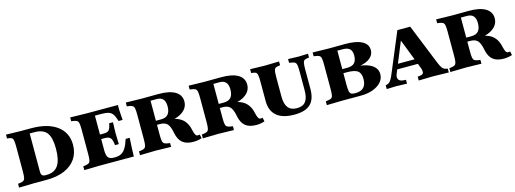

<svg xmlns="http://www.w3.org/2000/svg" viewBox="-11 -1050 4419 1647"><g transform="rotate(-15 2198.5 -227.0)"><path d="M19 3V-31L35 -33Q58 -36 68.5 -43Q79 -50 82.5 -68Q86 -86 86 -122V-338Q86 -376 83 -394.5Q80 -413 71.5 -420Q63 -427 44 -429L28 -431V-465L157 -462H251Q397 -462 479 -401.5Q561 -341 561 -233Q561 -161 525 -108.5Q489 -56 422.5 -28Q356 0 264 0H157ZM267 -41H275Q345 -41 378 -89Q411 -137 411 -238Q411 -337 378.5 -379.5Q346 -422 269 -422H227V-83Q227 -60 236 -50.5Q245 -41 267 -41Z M598 3V-31L614 -33Q637 -36 648 -43Q659 -50 662.5 -68Q666 -86 666 -122V-338Q666 -375 662.5 -393.5Q659 -412 648 -419Q637 -426 614 -429L598 -431V-465L742 -462H1021V-417L1027 -328H991Q979 -369 965 -389.5Q951 -410 927.5 -417.5Q904 -425 863 -425H807V-119Q807 -72 821 -53.5Q835 -35 870 -35H883Q915 -35 937.5 -47Q960 -59 977.5 -87.5Q995 -116 1010 -164H1046L1041 -74L1039 0H736ZM908 -136Q904 -183 889.5 -200Q875 -217 841 -217H791V-257H844Q874 -257 887.5 -272.5Q901 -288 908 -330H942L939 -237L942 -136Z M1566 11Q1505 11 1471 -16.5Q1437 -44 1425 -103L1423 -113Q1412 -168 1391 -189.5Q1370 -211 1326 -211H1253V-247H1346Q1389 -247 1409.5 -270.5Q1430 -294 1430 -342Q1430 -425 1357 -425H1301V-122Q1301 -86 1304.5 -68Q1308 -50 1319 -43Q1330 -36 1353 -33L1369 -31V3L1231 0L1093 3V-31L1109 -33Q1132 -36 1142.5 -43Q1153 -50 1156.5 -68Q1160 -86 1160 -122V-338Q1160 -375 1156.5 -393.5Q1153 -412 1142 -419Q1131 -426 1108 -429L1092 -431V-465L1236 -462L1378 -463Q1476 -464 1528 -433.5Q1580 -403 1580 -345Q1580 -284 1522 -247.5Q1464 -211 1366 -211V-232Q1464 -231 1514 -198.5Q1564 -166 1580 -95L1582 -86Q1589 -57 1596.5 -45Q1604 -33 1616 -33Q1620 -33 1625 -33.5Q1630 -34 1634 -35L1641 -1Q1605 11 1566 11Z M2124 11Q2063 11 2029 -16.5Q1995 -44 1983 -103L1981 -113Q1970 -168 1949 -189.5Q1928 -211 1884 -211H1811V-247H1904Q1947 -247 1967.5 -270.5Q1988 -294 1988 -342Q1988 -425 1915 -425H1859V-122Q1859 -86 1862.5 -68Q1866 -50 1877 -43Q1888 -36 1911 -33L1927 -31V3L1789 0L1651 3V-31L1667 -33Q1690 -36 1700.5 -43Q1711 -50 1714.5 -68Q1718 -86 1718 -122V-338Q1718 -375 1714.5 -393.5Q1711 -412 1700 -419Q1689 -426 1666 -429L1650 -431V-465L1794 -462L1936 -463Q2034 -464 2086 -433.5Q2138 -403 2138 -345Q2138 -284 2080 -247.5Q2022 -211 1924 -211V-232Q2022 -231 2072 -198.5Q2122 -166 2138 -95L2140 -86Q2147 -57 2154.5 -45Q2162 -33 2174 -33Q2178 -33 2183 -33.5Q2188 -34 2192 -35L2199 -1Q2163 11 2124 11Z M2463 10Q2360 10 2307 -35Q2254 -80 2254 -166V-338Q2254 -376 2251 -394.5Q2248 -413 2239.5 -420Q2231 -427 2212 -429L2196 -431V-465L2326 -462L2453 -465V-431L2437 -429Q2419 -427 2410 -420Q2401 -413 2398 -394.5Q2395 -376 2395 -338V-169Q2395 -102 2420.5 -70Q2446 -38 2499 -38Q2552 -38 2576.5 -70Q2601 -102 2601 -169V-338Q2601 -375 2597.5 -393.5Q2594 -412 2583 -419Q2572 -426 2549 -429L2533 -431V-465L2626 -462L2710 -465V-431L2694 -429Q2676 -427 2667 -420Q2658 -413 2655 -394.5Q2652 -376 2652 -338V-169Q2652 -76 2606.5 -33Q2561 10 2463 10Z M2752 3V-31L2768 -33Q2791 -36 2801.5 -42.5Q2812 -49 2815.5 -67Q2819 -85 2819 -122V-338Q2819 -375 2815.5 -393.5Q2812 -412 2801 -419Q2790 -426 2767 -429L2751 -431V-465L2895 -462L3037 -463Q3134 -464 3186.5 -436.5Q3239 -409 3239 -357Q3239 -304 3186 -273.5Q3133 -243 3041 -243L3036 -254Q3143 -256 3203.5 -225Q3264 -194 3264 -136Q3264 -96 3237 -65.5Q3210 -35 3163 -17.5Q3116 0 3055 0H2890ZM3012 -33H3018Q3114 -33 3114 -134Q3114 -184 3087 -204.5Q3060 -225 2992 -225H2912V-261H3005Q3048 -261 3068.5 -282.5Q3089 -304 3089 -348Q3089 -388 3069.5 -406.5Q3050 -425 3006 -425H2960V-122Q2960 -84 2964 -65Q2968 -46 2979 -39.5Q2990 -33 3012 -33Z M3284 3V-31L3290 -32Q3305 -35 3315.5 -43Q3326 -51 3336 -68.5Q3346 -86 3358 -115L3503 -462H3617L3757 -115Q3774 -72 3786 -55.5Q3798 -39 3820 -34L3835 -31V3L3695 0L3568 3V-31L3591 -34Q3620 -38 3621 -57.5Q3622 -77 3614 -96L3502 -385H3516L3401 -104Q3388 -73 3398 -54.5Q3408 -36 3438 -33L3464 -31V3L3364 0ZM3407 -137 3428 -182H3601L3620 -137Z M4322 11Q4261 11 4227 -16.5Q4193 -44 4181 -103L4179 -113Q4168 -168 4147 -189.5Q4126 -211 4082 -211H4009V-247H4102Q4145 -247 4165.5 -270.5Q4186 -294 4186 -342Q4186 -425 4113 -425H4057V-122Q4057 -86 4060.5 -68Q4064 -50 4075 -43Q4086 -36 4109 -33L4125 -31V3L3987 0L3849 3V-31L3865 -33Q3888 -36 3898.5 -43Q3909 -50 3912.5 -68Q3916 -86 3916 -122V-338Q3916 -375 3912.5 -393.5Q3909 -412 3898 -419Q3887 -426 3864 -429L3848 -431V-465L3992 -462L4134 -463Q4232 -464 4284 -433.5Q4336 -403 4336 -345Q4336 -284 4278 -247.5Q4220 -211 4122 -211V-232Q4220 -231 4270 -198.5Q4320 -166 4336 -95L4338 -86Q4345 -57 4352.5 -45Q4360 -33 4372 -33Q4376 -33 4381 -33.5Q4386 -34 4390 -35L4397 -1Q4361 11 4322 11Z"/></g></svg>

Font: Baskervville SC
Style: Regular
Weight: 400
Designer: Alexis Faudot, Rémi Forte, Morgane Pierson, Rafael Ribas, Tanguy Vanlaeys, Rosalie Wagner, Thomas Huot-Marchand
Foundry: ANRT
Version: Version 1.100